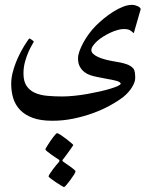

<svg xmlns="http://www.w3.org/2000/svg" viewBox="-20 -369 636 787"><path d="M528.3 -232.9Q520 -240.7 512 -245.4Q503.9 -250 487.3 -250Q475.6 -250 461.2 -245.8Q446.8 -241.7 432.1 -234.9Q417.5 -228 403.3 -219.2Q389.2 -210.4 378.4 -200.7Q367.7 -190.9 361.1 -181.4Q354.5 -171.9 354.5 -163.6Q354.5 -155.3 362.3 -147.9Q370.1 -140.6 383.3 -134.8Q396.5 -128.9 413.6 -124.5Q430.7 -120.1 448.7 -117.2Q478.5 -112.8 497.3 -106.4Q516.1 -100.1 525.9 -88.9Q531.2 -82.5 532.7 -72.5Q534.2 -62.5 534.2 -48.3Q534.2 -40 530.3 -29.8Q526.4 -19.5 519.8 -9.3Q513.2 1 504.6 10.3Q496.1 19.5 487.3 26.9Q464.4 44.9 432.1 62.7Q399.9 80.6 361.8 94.5Q323.7 108.4 281.2 117.2Q238.8 126 194.8 126Q147 126 114.7 114.3Q82.5 102.5 62.7 82Q43 61.5 34.4 34.2Q25.9 6.8 25.9 -24.9Q25.9 -46.4 31.2 -68.6Q36.6 -90.8 44.7 -111.6Q52.7 -132.3 62.3 -150.6Q71.8 -168.9 80.1 -182.4Q88.4 -195.8 94 -203.6Q99.6 -211.4 100.6 -211.4Q101.6 -211.4 104.7 -209.5Q107.9 -207.5 111.1 -205.3Q114.3 -203.1 116.5 -200.9Q118.7 -198.7 118.7 -198.2Q118.2 -196.3 111.3 -185.1Q104.5 -173.8 96.7 -156.2Q88.9 -138.7 82.5 -115.7Q76.2 -92.8 76.2 -67.9Q76.2 -36.1 88.6 -17.3Q101.1 1.5 122.6 11.2Q144 21 173.1 23.7Q202.1 26.4 235.4 26.4Q257.3 26.4 283.7 23.7Q310.1 21 336.7 16.4Q363.3 11.7 388.2 6.1Q413.1 0.5 432.4 -5.4Q451.7 -11.2 463.1 -16.6Q474.6 -22 474.6 -25.9Q474.6 -34.2 448.7 -39.8Q422.9 -45.4 377.4 -53.7Q364.7 -56.2 351.1 -60.5Q337.4 -64.9 326.2 -73.5Q314.9 -82 307.4 -95.7Q299.8 -109.4 299.8 -129.9Q299.8 -143.1 305.9 -159.9Q312 -176.8 322 -195.1Q332 -213.4 345.2 -231.2Q358.4 -249 373 -263.7Q388.2 -278.8 407 -294.2Q425.8 -309.6 445.6 -321.8Q465.3 -334 484.6 -341.6Q503.9 -349.1 521 -349.1Q527.3 -349.1 533.7 -347.4Q540 -345.7 545.2 -343.3Q550.3 -340.8 553.5 -337.6Q556.6 -334.5 556.6 -331.1ZM289.6 333Q289.6 336.9 283 347.4Q276.4 357.9 268.1 369.1Q259.8 380.4 252.2 389.2Q244.6 397.9 242.7 397.9Q241.2 397.9 231.2 392.1Q221.2 386.2 209.7 378.4Q198.2 370.6 188.7 363.5Q179.2 356.4 179.2 354Q179.2 351.1 184.3 343Q189.5 335 196.5 325.7Q203.6 316.4 210.4 307.9Q217.3 299.3 221.2 295.4Q223.6 292 223.6 290Q223.6 287.6 222.2 286.1Q217.8 283.2 208.5 277.1Q199.2 271 189.7 264.2Q180.2 257.3 173.1 251.5Q166 245.6 166 243.2Q166 241.7 169.2 236.3Q172.4 231 177 223.6Q181.6 216.3 187.3 208Q192.9 199.7 198.2 192.9Q203.6 186 207.8 181.4Q211.9 176.8 213.9 176.8Q217.3 176.8 228.3 183.8Q239.3 190.9 250.7 199.7Q262.2 208.5 271.2 216.3Q280.3 224.1 280.3 225.1Q280.3 226.6 275.1 233.9Q270 241.2 263.4 250.5Q256.8 259.8 250.2 268.6Q243.7 277.3 240.7 281.2Q239.7 282.2 237.8 284.7Q235.8 287.1 235.8 289.6Q235.8 291.5 240.2 294.4Q244.1 297.4 252.4 303Q260.7 308.6 269 314.5Q277.3 320.3 283.4 325.7Q289.6 331.1 289.6 333Z"/></svg>

Font: Scheherazade
Style: Bold
Weight: 700
Version: Version 2.100 (build 932/914)